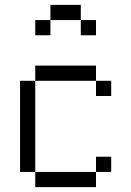

<svg xmlns="http://www.w3.org/2000/svg" viewBox="-20 -770 540 790"><path d="M437.5 -62.5V-125H375V-62.5H125V0H375V-62.5ZM437.5 -375V-437.5H375V-375ZM375 -625V-687.5H312.5V-625ZM125 -62.5Q125 -62.5 125 -437.5H62.5Q62.5 -437.5 62.5 -62.5ZM125 -437.5H375V-500H125ZM187.5 -687.5H125V-625H187.5ZM187.5 -687.5H312.5V-750H187.5Z"/></svg>

Font: Unifont
Style: Regular
Weight: 500
Version: Version 15.1.04